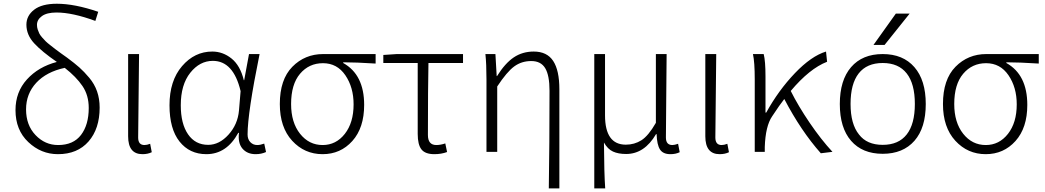

<svg xmlns="http://www.w3.org/2000/svg" viewBox="-20 -828 5697 1047"><path d="M296.9 -37.1Q379.9 -37.1 421.9 -92.3Q463.9 -147.5 463.9 -239.3Q463.9 -308.6 429.7 -358.9Q395.5 -409.2 333 -458Q233.4 -436.5 177.7 -376.5Q122.1 -316.4 122.1 -231.4Q122.1 -145.5 173.8 -91.3Q225.6 -37.1 296.9 -37.1ZM515.6 -763.7 500 -713.9Q375 -759.8 288.1 -759.8Q235.4 -759.8 208.5 -740.2Q181.6 -720.7 181.6 -692.4Q181.6 -679.7 185.5 -667.5Q189.5 -655.3 194.3 -645.5Q199.2 -635.7 210.4 -623Q221.7 -610.4 229.5 -602.5Q237.3 -594.7 254.9 -581.1Q272.5 -567.4 281.7 -560.1Q291 -552.7 313.5 -536.6Q335.9 -520.5 345.7 -513.7Q386.7 -483.4 412.6 -460.4Q438.5 -437.5 466.8 -403.8Q495.1 -370.1 509.3 -329.6Q523.4 -289.1 523.4 -241.2Q523.4 -126 462.9 -56.6Q402.3 12.7 295.9 12.7Q204.1 12.7 134.3 -53.2Q64.5 -119.1 64.5 -227.5Q64.5 -326.2 127 -395Q189.5 -463.9 290 -490.2Q209 -545.9 166.5 -591.8Q124 -637.7 124 -693.4Q124 -742.2 166 -774.9Q208 -807.6 290 -807.6Q386.7 -807.6 515.6 -763.7Z M756.8 12.7Q678.7 12.7 678.7 -85V-533.2H738.3Q733.4 -147.5 733.4 -78.1Q733.4 -37.1 767.6 -37.1Q781.2 -37.1 798.8 -43.9L807.6 2Q786.1 12.7 756.8 12.7Z M1105.5 12.7Q1013.7 12.7 959 -56.2Q904.3 -125 904.3 -253.9Q904.3 -387.7 972.7 -467.3Q1041 -546.9 1137.7 -546.9Q1195.3 -546.9 1242.7 -508.8Q1290 -470.7 1309.6 -390.6H1311.5L1337.9 -533.2H1395.5Q1330.1 -211.9 1330.1 -94.7Q1330.1 -68.4 1345.2 -52.7Q1360.4 -37.1 1382.8 -37.1Q1399.4 -37.1 1420.9 -44.9L1430.7 1Q1405.3 12.7 1374 12.7Q1328.1 12.7 1302.2 -17.6Q1276.4 -47.9 1283.2 -103.5H1279.3Q1215.8 12.7 1105.5 12.7ZM1115.2 -38.1Q1175.8 -38.1 1226.1 -93.8Q1276.4 -149.4 1283.2 -225.6L1292 -331.1Q1252.9 -496.1 1140.6 -496.1Q1069.3 -496.1 1017.6 -431.2Q965.8 -366.2 965.8 -253.9Q965.8 -153.3 1005.4 -95.7Q1044.9 -38.1 1115.2 -38.1Z M1739.3 12.7Q1640.6 12.7 1573.2 -60.5Q1505.9 -133.8 1505.9 -260.7Q1505.9 -394.5 1574.2 -463.9Q1642.6 -533.2 1742.2 -533.2H2028.3V-481.4Q1920.9 -488.3 1851.6 -488.3V-484.4Q1965.8 -420.9 1965.8 -255.9Q1965.8 -130.9 1901.4 -59.1Q1836.9 12.7 1739.3 12.7ZM1739.3 -37.1Q1812.5 -37.1 1860.4 -98.1Q1908.2 -159.2 1908.2 -258.8Q1908.2 -351.6 1863.3 -417.5Q1818.4 -483.4 1741.2 -483.4Q1665 -483.4 1616.2 -425.8Q1567.4 -368.2 1567.4 -260.7Q1567.4 -160.2 1616.2 -98.6Q1665 -37.1 1739.3 -37.1Z M2348.6 12.7Q2298.8 12.7 2278.3 -13.2Q2257.8 -39.1 2257.8 -97.7V-484.4H2070.3V-528.3L2143.6 -533.2H2504.9V-484.4H2316.4Q2313.5 -350.6 2313.5 -91.8Q2313.5 -37.1 2359.4 -37.1Q2381.8 -37.1 2408.2 -45.9L2418 1Q2386.7 12.7 2348.6 12.7Z M3030.3 199.2H2972.7Q2976.6 -36.1 2976.6 -333Q2976.6 -417 2953.1 -456.1Q2929.7 -495.1 2877 -495.1Q2824.2 -495.1 2784.2 -465.8Q2744.1 -436.5 2691.4 -356.4V0H2632.8V-394.5Q2632.8 -479.5 2627 -533.2H2681.6L2688.5 -413.1H2690.4Q2734.4 -483.4 2781.7 -515.1Q2829.1 -546.9 2890.6 -546.9Q2962.9 -546.9 2996.6 -495.6Q3030.3 -444.3 3030.3 -340.8Z M3220.7 199.2V-533.2H3279.3V-199.2Q3279.3 -39.1 3392.6 -39.1Q3439.5 -39.1 3477.5 -63Q3515.6 -86.9 3556.6 -158.2V-533.2H3615.2Q3615.2 -478.5 3613.3 -320.3Q3611.3 -162.1 3611.3 -78.1Q3611.3 -37.1 3646.5 -37.1Q3658.2 -37.1 3677.7 -43.9L3686.5 2Q3665 12.7 3635.7 12.7Q3595.7 12.7 3579.1 -12.7Q3562.5 -38.1 3560.5 -96.7H3557.6Q3494.1 11.7 3394.5 11.7Q3351.6 11.7 3322.8 -1.5Q3293.9 -14.6 3273.4 -50.8Q3274.4 118.2 3280.3 199.2Z M3904.3 12.7Q3826.2 12.7 3826.2 -85V-533.2H3885.7Q3880.9 -147.5 3880.9 -78.1Q3880.9 -37.1 3915 -37.1Q3928.7 -37.1 3946.3 -43.9L3955.1 2Q3933.6 12.7 3904.3 12.7Z M4519.5 0 4456.1 7.8Q4347.7 -114.3 4256.8 -288.1Q4233.4 -258.8 4190.4 -193.4Q4154.3 -140.6 4150.4 -26.4V0H4095.7V-394.5Q4095.7 -490.2 4085.9 -533.2H4144.5Q4154.3 -495.1 4154.3 -412.1V-213.9H4158.2Q4225.6 -335.9 4314.9 -429.2Q4404.3 -522.5 4484.4 -546.9L4490.2 -491.2Q4394.5 -454.1 4292 -332Q4333 -250 4395 -158.7Q4457 -67.4 4519.5 0Z M4664.1 -94.7Q4707 -38.1 4793.5 -38.1Q4879.9 -38.1 4924.3 -94.7Q4968.8 -151.4 4968.8 -261.2Q4968.8 -371.1 4924.3 -427.7Q4879.9 -484.4 4793.5 -484.4Q4707 -484.4 4662.6 -427.7Q4618.2 -371.1 4618.2 -261.2Q4618.2 -151.4 4664.1 -94.7ZM4966.8 -60.5Q4904.3 10.7 4793.5 10.7Q4682.6 10.7 4621.1 -60.1Q4559.6 -130.9 4559.6 -260.7Q4559.6 -390.6 4621.1 -461.9Q4682.6 -533.2 4793.5 -533.2Q4904.3 -533.2 4966.3 -461.9Q5028.3 -390.6 5028.3 -260.7Q5028.3 -130.9 4966.8 -60.5ZM4865.2 -753.9H4940.4L4803.7 -583H4743.2Z M5355.5 12.7Q5256.8 12.7 5189.5 -60.5Q5122.1 -133.8 5122.1 -260.7Q5122.1 -394.5 5190.4 -463.9Q5258.8 -533.2 5358.4 -533.2H5644.5V-481.4Q5537.1 -488.3 5467.8 -488.3V-484.4Q5582 -420.9 5582 -255.9Q5582 -130.9 5517.6 -59.1Q5453.1 12.7 5355.5 12.7ZM5355.5 -37.1Q5428.7 -37.1 5476.6 -98.1Q5524.4 -159.2 5524.4 -258.8Q5524.4 -351.6 5479.5 -417.5Q5434.6 -483.4 5357.4 -483.4Q5281.2 -483.4 5232.4 -425.8Q5183.6 -368.2 5183.6 -260.7Q5183.6 -160.2 5232.4 -98.6Q5281.2 -37.1 5355.5 -37.1Z"/></svg>

Font: Gen Shin Gothic Light
Style: Regular
Weight: 200
Designer: [Source Han Sans]
Ryoko NISHIZUKA  (kana & ideographs); Paul D. Hunt (Latin, Greek & Cyrillic); Wenlong ZHANG  (bopomofo
Version: Version 1.002.20150607